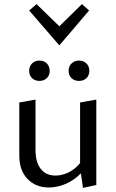

<svg xmlns="http://www.w3.org/2000/svg" viewBox="-20 -908 564 935"><path d="M269 -687 122 -857 158 -888 269 -780 379 -888 414 -857ZM122 -563Q122 -585 136 -599Q150 -613 172 -613Q194 -613 208 -599Q222 -585 222 -563Q222 -541 208 -527.5Q194 -514 172 -514Q150 -514 136 -527.5Q122 -541 122 -563ZM415 -563Q415 -541 401 -527.5Q387 -514 365 -514Q342 -514 328 -527.5Q314 -541 314 -563Q314 -585 328.5 -599Q343 -613 365 -613Q387 -613 401 -599Q415 -585 415 -563ZM449 -423V-7L384 7L374 -64Q341 -30 300 -12.5Q259 5 218 5Q154 5 114 -36.5Q74 -78 74 -150V-409L153 -423V-177Q153 -118 178.5 -85.5Q204 -53 250 -53Q282 -53 314 -68.5Q346 -84 370 -114V-409Z"/></svg>

Font: Ysabeau Infant Medium
Style: Regular
Weight: 500
Designer: Christian Thalmann (Catharsis Fonts)
Version: Version 0.003